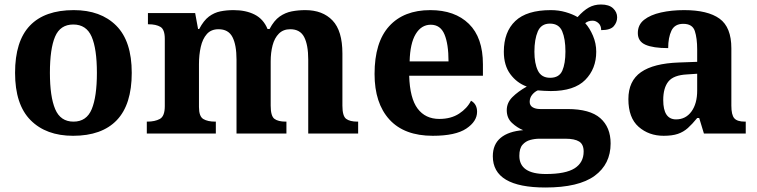

<svg xmlns="http://www.w3.org/2000/svg" viewBox="-20 -594 3369 854"><path d="M305 10Q185 10 116 -59.5Q47 -129 47 -270Q47 -411 113 -480Q179 -549 308 -549Q428 -549 497 -480Q566 -411 566 -270Q566 -129 499.5 -59.5Q433 10 305 10ZM307 -53Q365 -53 388 -108.5Q411 -164 411 -270Q411 -377 387.5 -431Q364 -485 306 -485Q248 -485 225 -431Q202 -377 202 -270Q202 -164 225.5 -108.5Q249 -53 307 -53Z M633 0V-53H635Q669 -53 691 -65Q713 -77 713 -122V-421Q713 -463 693.5 -474.5Q674 -486 641 -486H638V-536H848L861 -465H866Q886 -503 909.5 -520.5Q933 -538 960.5 -543.5Q988 -549 1019 -549Q1074 -549 1113 -529Q1152 -509 1170 -465H1179Q1199 -503 1224 -520.5Q1249 -538 1278 -543.5Q1307 -549 1338 -549Q1415 -549 1459 -503Q1503 -457 1503 -356V-124Q1503 -78 1519.5 -65.5Q1536 -53 1570 -53H1573V0H1351V-329Q1351 -394 1333 -429Q1315 -464 1271 -464Q1240 -464 1220.5 -444.5Q1201 -425 1192.5 -392.5Q1184 -360 1184 -321V-124Q1184 -78 1200.5 -65.5Q1217 -53 1251 -53H1254V0H1032V-329Q1032 -394 1014 -429Q996 -464 952 -464Q919 -464 900 -442.5Q881 -421 873 -385.5Q865 -350 865 -309V-118Q865 -76 884.5 -64.5Q904 -53 937 -53H940V0Z M1905 10Q1778 10 1712 -62.5Q1646 -135 1646 -265Q1646 -406 1711 -477.5Q1776 -549 1894 -549Q2003 -549 2065.5 -488Q2128 -427 2128 -308V-257H1800Q1803 -157 1837.5 -111Q1872 -65 1934 -65Q1986 -65 2022 -88.5Q2058 -112 2075 -146Q2102 -131 2102 -97Q2102 -54 2054 -22Q2006 10 1905 10ZM1975 -321Q1975 -398 1957 -441Q1939 -484 1896 -484Q1854 -484 1829 -442.5Q1804 -401 1802 -321Z M2406 240Q2172 240 2172 101Q2172 48 2207 19Q2242 -10 2307 -15Q2280 -26 2257 -47.5Q2234 -69 2234 -104Q2234 -137 2259 -162Q2284 -187 2323 -209Q2279 -225 2250 -264Q2221 -303 2221 -364Q2221 -452 2272 -500.5Q2323 -549 2430 -549Q2465 -549 2496 -540Q2527 -531 2549 -518Q2575 -547 2599 -560.5Q2623 -574 2653 -574Q2689 -574 2707 -557Q2725 -540 2725 -517Q2725 -495 2710 -477.5Q2695 -460 2654 -460Q2654 -480 2642 -491Q2630 -502 2616 -502Q2596 -502 2583 -491Q2603 -469 2617.5 -435Q2632 -401 2632 -364Q2632 -288 2583 -238.5Q2534 -189 2430 -189Q2419 -189 2400 -190Q2381 -191 2372 -192Q2358 -186 2347 -172.5Q2336 -159 2336 -141Q2336 -125 2349 -117Q2362 -109 2383 -109H2504Q2604 -109 2650 -68.5Q2696 -28 2696 44Q2696 136 2625 188Q2554 240 2406 240ZM2427 -248Q2467 -248 2481 -279.5Q2495 -311 2495 -365Q2495 -421 2480.5 -455Q2466 -489 2426 -489Q2387 -489 2372 -454Q2357 -419 2357 -364Q2357 -312 2372.5 -280Q2388 -248 2427 -248ZM2408 180Q2496 180 2536 154.5Q2576 129 2576 80Q2576 48 2556 35.5Q2536 23 2495 23H2379Q2359 23 2338.5 28.5Q2318 34 2304 50Q2290 66 2290 99Q2290 180 2408 180Z M2932 10Q2866 10 2820.5 -30Q2775 -70 2775 -153Q2775 -234 2831 -273Q2887 -312 2999 -316L3081 -319V-374Q3081 -424 3070.5 -456Q3060 -488 3019 -488Q2981 -488 2966.5 -457.5Q2952 -427 2952 -380Q2885 -380 2851 -395Q2817 -410 2817 -447Q2817 -484 2845 -506Q2873 -528 2920 -538.5Q2967 -549 3023 -549Q3128 -549 3180.5 -511Q3233 -473 3233 -379V-124Q3233 -83 3246 -68Q3259 -53 3293 -53H3297V0H3111L3090 -69H3081Q3059 -42 3039.5 -24.5Q3020 -7 2995 1.5Q2970 10 2932 10ZM2987 -63Q3030 -63 3055.5 -98Q3081 -133 3081 -191V-266L3036 -263Q2976 -260 2953 -231.5Q2930 -203 2930 -149Q2930 -63 2987 -63Z"/></svg>

Font: Noto Serif Toto
Style: Bold
Weight: 700
Designer: Monotype Design Team
Foundry: Monotype Imaging Inc.
Version: Version 2.001; ttfautohint (v1.8.4.7-5d5b)